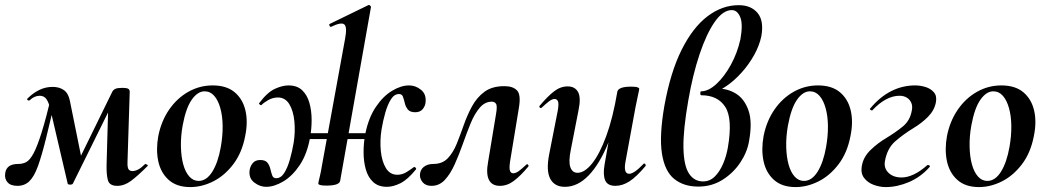

<svg xmlns="http://www.w3.org/2000/svg" viewBox="-29 -746 4247 780"><path d="M447 9Q416 9 409.5 -13.5Q403 -36 404 -77L411 -327L448 -366L267 0Q265 4 256 4Q247 4 246 0L175 -304Q169 -330 159.5 -343.5Q150 -357 132 -357Q122 -357 111.5 -352.5Q101 -348 92 -339Q89 -336 84 -339Q79 -342 83 -346Q105 -368 130.5 -380.5Q156 -393 185 -393Q212 -393 230.5 -380Q249 -367 255 -336L304 -94L264 -40L427 -373Q431 -381 439.5 -385Q448 -389 467 -389Q487 -389 492.5 -385Q498 -381 498 -373L489 -89Q488 -65 493.5 -58Q499 -51 509 -51Q520 -51 532.5 -57.5Q545 -64 561 -80Q561 -80 567.5 -77.5Q574 -75 570 -71Q530 -31 503 -11Q476 9 447 9ZM42 9Q14 9 1.5 -5.5Q-11 -20 -8 -41Q-6 -60 7 -70Q20 -80 46 -80Q63 -80 77.5 -87.5Q92 -95 107 -122.5Q122 -150 140 -207.5Q158 -265 182 -365L200 -361Q176 -257 158.5 -186Q141 -115 125.5 -72Q110 -29 90.5 -10Q71 9 42 9Z M744 14Q689 14 656.5 -15Q624 -44 614 -91Q604 -138 614 -193Q626 -254 658 -300.5Q690 -347 736 -373Q782 -399 835 -399Q891 -399 924 -371.5Q957 -344 968 -297.5Q979 -251 967 -193Q954 -125 918.5 -78.5Q883 -32 837 -9Q791 14 744 14ZM778 -11Q810 -11 833.5 -48.5Q857 -86 868 -149Q876 -194 875.5 -234.5Q875 -275 866 -307Q857 -339 841 -357Q825 -375 802 -375Q774 -375 750 -341Q726 -307 713 -236Q705 -191 706 -150Q707 -109 715.5 -78Q724 -47 740 -29Q756 -11 778 -11Z M1297 8Q1278 8 1271 5.5Q1264 3 1264 0Q1264 -4 1269.5 -26Q1275 -48 1279 -74L1373 -589Q1382 -637 1369.5 -647Q1357 -657 1316 -637Q1312 -636 1309.5 -642Q1307 -648 1311 -649L1467 -725Q1471 -727 1475 -723Q1479 -719 1478 -717L1353 -12Q1350 8 1297 8ZM1052 13Q1027 13 1004 -4.5Q981 -22 985 -54Q987 -70 997.5 -83Q1008 -96 1028 -96Q1049 -96 1057.5 -85Q1066 -74 1069.5 -59Q1073 -44 1077 -33Q1081 -22 1093 -22Q1112 -22 1125.5 -43Q1139 -64 1148.5 -97.5Q1158 -131 1164 -166Q1171 -210 1167 -252.5Q1163 -295 1146.5 -322.5Q1130 -350 1100 -350Q1079 -350 1060 -339Q1041 -328 1033 -319Q1031 -318 1026.5 -321Q1022 -324 1024 -327Q1057 -371 1087.5 -385Q1118 -399 1143 -399Q1178 -399 1198.5 -379.5Q1219 -360 1228 -328Q1237 -296 1237 -258Q1237 -220 1230 -184Q1218 -119 1188.5 -75Q1159 -31 1122 -9Q1085 13 1052 13ZM1187 -181 1190 -205H1503L1499 -181ZM1543 13Q1508 13 1487 -6.5Q1466 -26 1457 -58Q1448 -90 1448 -128Q1448 -166 1455 -202Q1468 -267 1497.5 -311Q1527 -355 1563.5 -377Q1600 -399 1633 -399Q1659 -399 1681 -381.5Q1703 -364 1700 -332Q1699 -316 1688.5 -303Q1678 -290 1658 -290Q1637 -290 1628 -301Q1619 -312 1615.5 -327Q1612 -342 1608 -353Q1604 -364 1592 -364Q1573 -364 1559.5 -343Q1546 -322 1536.5 -289Q1527 -256 1521 -220Q1514 -176 1518 -133.5Q1522 -91 1538.5 -63.5Q1555 -36 1585 -36Q1606 -36 1624.5 -48Q1643 -60 1652 -67Q1654 -69 1658.5 -65.5Q1663 -62 1661 -58Q1627 -16 1597.5 -1.5Q1568 13 1543 13Z M1724 9Q1701 9 1689 -4.5Q1677 -18 1677 -34Q1677 -55 1692 -67.5Q1707 -80 1732 -80Q1768 -80 1790 -103Q1812 -126 1826.5 -162Q1841 -198 1855 -238Q1869 -278 1888.5 -314Q1908 -350 1939 -373Q1970 -396 2020 -396Q2055 -396 2071.5 -378.5Q2088 -361 2079 -308L2043 -89Q2039 -61 2043 -51.5Q2047 -42 2056 -42Q2067 -42 2080 -52Q2093 -62 2109 -77Q2112 -81 2116 -77Q2120 -73 2117 -69Q2086 -32 2059 -11.5Q2032 9 2002 9Q1969 9 1957 -16Q1945 -41 1954 -89L1986 -282Q1992 -316 1986 -324.5Q1980 -333 1969 -333Q1941 -333 1920 -308.5Q1899 -284 1883 -245Q1867 -206 1851.5 -162Q1836 -118 1818.5 -79Q1801 -40 1778.5 -15.5Q1756 9 1724 9Z M2266 13Q2224 13 2206.5 -19.5Q2189 -52 2202 -119L2237 -297Q2242 -326 2237.5 -335Q2233 -344 2224 -344Q2214 -344 2201 -334Q2188 -324 2172 -309Q2168 -305 2164 -309Q2160 -313 2164 -317Q2196 -355 2222 -375Q2248 -395 2277 -395Q2307 -395 2319.5 -372Q2332 -349 2321 -297L2290 -138Q2280 -90 2288 -67Q2296 -44 2317 -44Q2346 -44 2376.5 -82Q2407 -120 2434 -193.5Q2461 -267 2479 -374L2497 -373Q2478 -255 2443 -168Q2408 -81 2363 -34Q2318 13 2266 13ZM2471 9Q2439 9 2429.5 -13.5Q2420 -36 2427 -77L2479 -374Q2484 -394 2535 -394Q2555 -394 2561.5 -391Q2568 -388 2568 -386Q2568 -382 2563 -360Q2558 -338 2553 -312L2512 -89Q2503 -40 2527 -40Q2537 -40 2551.5 -50Q2566 -60 2585 -80Q2588 -84 2592 -79.5Q2596 -75 2593 -71Q2557 -28 2528.5 -9.5Q2500 9 2471 9Z M2856 -364 2888 -386Q2929 -386 2962.5 -364.5Q2996 -343 3012 -296.5Q3028 -250 3014 -173Q3007 -129 2979 -86.5Q2951 -44 2907 -16Q2863 12 2808 12Q2748 12 2709.5 -19.5Q2671 -51 2660 -123Q2649 -195 2670 -316Q2695 -454 2740.5 -544.5Q2786 -635 2845.5 -680Q2905 -725 2972 -725Q3022 -725 3048.5 -693.5Q3075 -662 3064 -599Q3056 -561 3035 -523Q3014 -485 2984.5 -452Q2955 -419 2921.5 -396Q2888 -373 2856 -364ZM2827 -9Q2855 -9 2875 -29Q2895 -49 2908.5 -80.5Q2922 -112 2928 -147Q2948 -264 2917.5 -311.5Q2887 -359 2820 -359Q2816 -359 2816 -367Q2816 -375 2819 -375Q2849 -375 2881.5 -405Q2914 -435 2940.5 -483.5Q2967 -532 2979 -587Q2990 -649 2978 -677Q2966 -705 2944 -705Q2908 -705 2874.5 -657Q2841 -609 2813 -525.5Q2785 -442 2767 -337Q2746 -217 2747.5 -145Q2749 -73 2770 -41Q2791 -9 2827 -9Z M3203 14Q3148 14 3115.5 -15Q3083 -44 3073 -91Q3063 -138 3073 -193Q3085 -254 3117 -300.5Q3149 -347 3195 -373Q3241 -399 3294 -399Q3350 -399 3383 -371.5Q3416 -344 3427 -297.5Q3438 -251 3426 -193Q3413 -125 3377.5 -78.5Q3342 -32 3296 -9Q3250 14 3203 14ZM3237 -11Q3269 -11 3292.5 -48.5Q3316 -86 3327 -149Q3335 -194 3334.5 -234.5Q3334 -275 3325 -307Q3316 -339 3300 -357Q3284 -375 3261 -375Q3233 -375 3209 -341Q3185 -307 3172 -236Q3164 -191 3165 -150Q3166 -109 3174.5 -78Q3183 -47 3199 -29Q3215 -11 3237 -11Z M3569 14Q3545 14 3520.5 5Q3496 -4 3481.5 -23Q3467 -42 3472 -71Q3478 -108 3507.5 -136.5Q3537 -165 3571 -185Q3609 -208 3638.5 -232Q3668 -256 3675 -296Q3679 -314 3673.5 -327.5Q3668 -341 3655.5 -349Q3643 -357 3625 -357Q3598 -357 3570 -342Q3542 -327 3515 -298Q3514 -296 3508.5 -299Q3503 -302 3506 -305Q3545 -352 3591 -375.5Q3637 -399 3689 -399Q3710 -399 3731 -392.5Q3752 -386 3765 -371Q3778 -356 3773 -330Q3767 -298 3741.5 -272Q3716 -246 3681 -225Q3640 -200 3607.5 -171.5Q3575 -143 3566 -91Q3561 -63 3580.5 -44Q3600 -25 3634 -25Q3657 -25 3683.5 -37.5Q3710 -50 3738 -75Q3741 -77 3745.5 -74.5Q3750 -72 3748 -68Q3712 -27 3664 -6.5Q3616 14 3569 14Z M3948 14Q3893 14 3860.5 -15Q3828 -44 3818 -91Q3808 -138 3818 -193Q3830 -254 3862 -300.5Q3894 -347 3940 -373Q3986 -399 4039 -399Q4095 -399 4128 -371.5Q4161 -344 4172 -297.5Q4183 -251 4171 -193Q4158 -125 4122.5 -78.5Q4087 -32 4041 -9Q3995 14 3948 14ZM3982 -11Q4014 -11 4037.5 -48.5Q4061 -86 4072 -149Q4080 -194 4079.5 -234.5Q4079 -275 4070 -307Q4061 -339 4045 -357Q4029 -375 4006 -375Q3978 -375 3954 -341Q3930 -307 3917 -236Q3909 -191 3910 -150Q3911 -109 3919.5 -78Q3928 -47 3944 -29Q3960 -11 3982 -11Z"/></svg>

Font: Cormorant Infant Light
Style: Italic
Weight: 300
Italic angle: -10°
Designer: Christian Thalmann (Catharsis Fonts)
Foundry: Catharsis Fonts
Version: Version 4.001